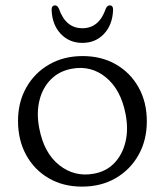

<svg xmlns="http://www.w3.org/2000/svg" viewBox="-20 -683 613 714"><path d="M287.5 -474.5Q357.5 -474.5 411.2 -443.5Q465 -412.5 495.5 -357.8Q526 -303 526 -232Q526 -161.5 495.2 -106.8Q464.5 -52 410.2 -20.5Q356 11 285 11Q215 11 161.2 -20.2Q107.5 -51.5 77.2 -106.8Q47 -162 47 -233.5Q47 -303 77.8 -357.5Q108.5 -412 162.8 -443.2Q217 -474.5 287.5 -474.5ZM328.5 -37Q374.5 -45 404.8 -76.2Q435 -107.5 446.5 -154.8Q458 -202 447 -259Q429.5 -349.5 374.2 -395Q319 -440.5 247.5 -427.5Q200.5 -419 169.5 -388Q138.5 -357 126.8 -310Q115 -263 126 -206Q143.5 -114 200.2 -69Q257 -24 328.5 -37ZM286.5 -578Q348.5 -578 373.5 -651Q379 -663 388 -663Q401.5 -663 400.5 -644.5Q398 -590 366.5 -556.8Q335 -523.5 286.5 -523.5Q238 -523.5 206.2 -556.8Q174.5 -590 172 -644.5Q171 -663 185 -663Q193.5 -663 199 -651Q224 -578 286.5 -578Z"/></svg>

Font: Fraunces 9pt S100 Light
Style: Regular
Weight: 300
Version: Version 1.000; ttfautohint (v1.8.3)